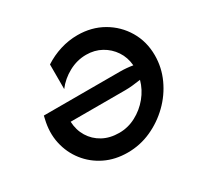

<svg xmlns="http://www.w3.org/2000/svg" viewBox="-141 -803 1010 981"><g transform="rotate(-30 364.5 -312.5)"><path d="M348.6 11.8Q275 11.8 216 -17Q156.9 -45.8 117.4 -96.2Q77.8 -146.5 63.5 -211.5Q49.3 -276.4 66.7 -348.6L70.8 -366.7H519.4Q557.6 -366.7 595.1 -360.4Q591 -409 566 -446.5Q541 -484 501.4 -505.9Q461.8 -527.8 412.5 -527.8Q359 -527.8 310.1 -501.4Q261.1 -475 228.5 -431.9V-577.1Q272.2 -605.6 322.2 -621.2Q372.2 -636.8 424.3 -636.8Q506.9 -636.8 572.9 -599Q638.9 -561.1 677.4 -496.2Q716 -431.2 716 -350Q716 -278.5 686.1 -213.2Q656.2 -147.9 604.5 -97.6Q552.8 -47.2 487.2 -17.7Q421.5 11.8 348.6 11.8ZM361.1 -97.2Q413.2 -97.2 459.7 -121.9Q506.2 -146.5 539.9 -187.5Q573.6 -228.5 587.5 -279.2Q563.9 -275.7 541 -273.3Q518.1 -270.8 495.8 -270.8H173.6Q175.7 -220.8 199.7 -181.6Q223.6 -142.4 264.9 -119.8Q306.2 -97.2 361.1 -97.2Z"/></g></svg>

Font: Afacad SemiBold
Style: Italic
Weight: 600
Italic angle: -14°
Designer: Kristian Moeller
Foundry: Dicotype
Version: Version 1.000